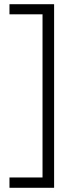

<svg xmlns="http://www.w3.org/2000/svg" viewBox="-20 -734 361 912"><path d="M25 109H182V-666H25V-714H237V158H25Z"/></svg>

Font: Noto Sans Lao Looped Light
Style: Regular
Weight: 300
Designer: Mark Frömberg, Ben Mitchell
Foundry: The Fontpad Ltd
Version: Version 1.002; ttfautohint (v1.8.4.7-5d5b)